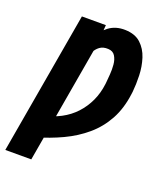

<svg xmlns="http://www.w3.org/2000/svg" viewBox="-174 -631 792 926"><g transform="rotate(20 222.0 -168.0)"><path d="M204.1 -419.4 96.2 203.1H-37.1L89.8 -528.3H212.9ZM168 -292.5 109.9 -272.5Q117.7 -311.5 131.3 -357.9Q145 -404.3 167.7 -445.8Q190.4 -487.3 225.1 -513.7Q259.8 -540 309.6 -538.6Q360.4 -537.1 389.6 -510Q418.9 -482.9 432.1 -441.7Q445.3 -400.4 446.8 -355Q448.2 -309.6 444.3 -271L442.9 -260.3Q433.1 -182.1 401.4 -124Q369.6 -65.9 320.3 -23.9Q271 18.1 208.7 47.4Q146.5 76.7 75.7 96.7L77.6 -15.1Q125 -24.9 164.8 -45.9Q204.6 -66.9 234.4 -98.9Q264.2 -130.9 283.2 -171.6Q302.2 -212.4 308.1 -261.2L309.1 -271Q310.5 -286.6 312.5 -311.5Q314.5 -336.4 312.3 -361.8Q310.1 -387.2 298.8 -405.3Q287.6 -423.3 263.2 -424.3Q236.8 -425.8 219.7 -413.1Q202.6 -400.4 192.6 -379.4Q182.6 -358.4 177 -335Q171.4 -311.5 168 -292.5Z"/></g></svg>

Font: Roboto Condensed
Style: Bold Italic
Weight: 700
Italic angle: -12°
Designer: Christian Robertson
Foundry: Google
Version: Version 3.0